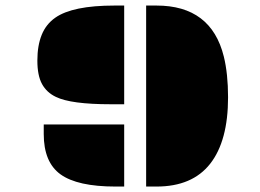

<svg xmlns="http://www.w3.org/2000/svg" viewBox="-20 -685 955 705"><path d="M516.6 -664.6H554.7Q755.4 -664.6 801.8 -477.5Q817.4 -414.1 817.4 -327.6Q817.4 -167.5 751.7 -83.7Q686 0 554.7 0H516.6ZM183.1 -620.1Q246.6 -664.6 399.9 -664.6H436V-302.2H386.2Q240.7 -302.2 185.5 -329.1Q151.4 -345.2 134.3 -376.5Q117.2 -407.7 117.2 -462.6Q117.2 -517.6 133.1 -556.9Q148.9 -596.2 183.1 -620.1ZM140.6 -228H436V0H404.3Q264.2 0 202.1 -44.9Q140.6 -89.4 140.6 -192.9Z"/></svg>

Font: Plaster
Style: Regular
Weight: 400
Designer: Eben Sorkin
Foundry: Eben Sorkin
Version: Version 1.007